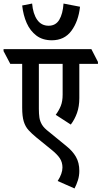

<svg xmlns="http://www.w3.org/2000/svg" viewBox="-68 -901 572 1082"><path d="M331 -199 246 -254Q264 -278 274.5 -304Q285 -330 285 -368V-541H151V-287Q151 -260 154 -239Q157 -218 168.5 -198.5Q180 -179 208 -158L307 -77Q341 -50 360 -17Q379 16 379 62Q379 90 371 115Q363 140 352 161L257 119Q284 77 284 43Q284 14 269.5 -8.5Q255 -31 220 -59L135 -128Q111 -148 93 -167.5Q75 -187 66 -216Q57 -245 57 -294V-541H-10L-48 -613V-624H447L484 -552V-541H379V-348Q379 -301 366 -264.5Q353 -228 331 -199ZM224 -674Q172 -674 137 -700.5Q102 -727 82.5 -771Q63 -815 57 -870L113 -881Q118 -823 141.5 -789.5Q165 -756 206 -756Q246 -756 266 -789.5Q286 -823 290 -881L383 -863Q374 -781 334.5 -727.5Q295 -674 224 -674Z"/></svg>

Font: Noto Serif Devanagari ExtraCondensed SemiBold
Style: Regular
Weight: 600
Width: 2
Designer: Universal Thirst, Indian Type Foundry and the Monotype Design Team
Foundry: Monotype Imaging Inc.
Version: Version 2.004; ttfautohint (v1.8.4.7-5d5b)